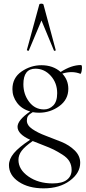

<svg xmlns="http://www.w3.org/2000/svg" viewBox="-20 -750 473 1051"><path d="M138 -474Q138 -472 135 -472Q132 -472 129.5 -473.5Q127 -475 127 -476L195 -725Q196 -730 206 -730Q216 -730 218 -725L285 -476Q286 -474 283 -473Q276 -470 275 -474L207 -638ZM423 -394Q432 -394 427 -361Q424 -346 420 -346Q375 -364 321 -347Q354 -312 354 -264Q354 -205 304.5 -169Q255 -133 194 -133Q176 -133 159 -136Q139 -124 133 -114.5Q127 -105 127 -90Q127 -64 157 -43.5Q187 -23 230 -7Q273 9 316 26.5Q359 44 389 73.5Q419 103 419 141Q419 197 362.5 239Q306 281 219 281Q136 281 82.5 245Q29 209 29 154Q29 121 56 88.5Q83 56 145 15Q76 -16 76 -56Q76 -92 145 -140Q99 -153 73.5 -187Q48 -221 48 -262Q48 -324 98 -358.5Q148 -393 207 -393Q270 -393 312 -356Q371 -394 423 -394ZM221 -151Q250 -151 271.5 -172.5Q293 -194 293 -240Q293 -296 258 -335Q223 -374 174 -374Q108 -374 108 -289Q108 -234 139.5 -192.5Q171 -151 221 -151ZM372 180Q372 154 360 133.5Q348 113 321 96Q294 79 274 69Q254 59 213.5 43.5Q173 28 159 22Q116 52 98.5 75.5Q81 99 81 125Q81 178 135.5 216Q190 254 268 254Q321 254 346.5 234Q372 214 372 180Z"/></svg>

Font: Cormorant
Style: Regular
Weight: 400
Designer: Christian Thalmann (Catharsis Fonts)
Version: Version 1.000;PS 001.000;hotconv 1.0.70;makeotf.lib2.5.58329